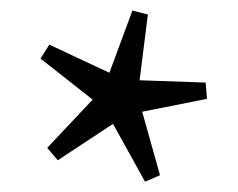

<svg xmlns="http://www.w3.org/2000/svg" viewBox="-20 -706 461 372"><path d="M290 -366.5 261 -354 199 -466 92 -395.5 71.5 -419.5 159.5 -513 58.5 -592.5 75.5 -619.5 192 -565 236.5 -685.5 266.5 -678 250.5 -550.5 378.5 -546 381 -514.5 255.5 -489.5Z"/></svg>

Font: Newsreader 24pt SemiBold
Style: Regular
Weight: 600
Designer: Hugues Gentile
Foundry: Production Type
Version: Version 1.003